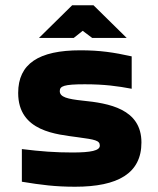

<svg xmlns="http://www.w3.org/2000/svg" viewBox="-20 -700 601 729"><path d="M275 -179C341 -170 359 -167 359 -147C359 -128 325 -121 255 -121C191 -121 135 -125 63 -134V-10C136 2 190 9 265 9C428 9 517 -42 517 -159C517 -287 393 -308 293 -318C237 -324 207 -331 207 -354C207 -373 222 -380 302 -380C377 -380 427 -373 480 -363V-486C412 -501 360 -509 285 -509C127 -509 49 -458 49 -347C49 -199 198 -190 275 -179ZM128 -556H260L294 -583L330 -556H461L335 -680H254Z"/></svg>

Font: LT Wave Text Black
Style: Regular
Weight: 900
Designer: Daniel Lyons
Version: Version 2.5 (Glyphs App)